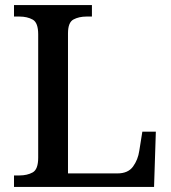

<svg xmlns="http://www.w3.org/2000/svg" viewBox="-20 -734 672 754"><path d="M35 0V-45H56Q87 -45 108.5 -57Q130 -69 130 -115V-599Q130 -645 108.5 -657Q87 -669 56 -669H35V-714H341V-669H320Q290 -669 268.5 -657.5Q247 -646 247 -603V-53H441Q483 -53 502.5 -80Q522 -107 527 -142L539 -217H592L585 0Z"/></svg>

Font: Noto Serif Tamil Medium
Style: Regular
Weight: 500
Designer: Indian Type Foundry, Tom Grace, and the Monotype Design Team
Foundry: Monotype Imaging Inc.
Version: Version 2.004; ttfautohint (v1.8.4.7-5d5b)